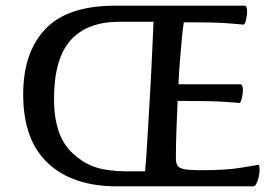

<svg xmlns="http://www.w3.org/2000/svg" viewBox="-20 -659 980 679"><path d="M394 0Q237 0 149.5 -82Q62 -164 62 -325Q62 -474 140.5 -556.5Q219 -639 388 -639H844Q854 -639 854 -619Q854 -605 850 -588.5Q846 -572 841 -572Q838 -572 793.5 -576Q749 -580 661 -580H630Q627 -562 623.5 -526.5Q620 -491 616.5 -447Q613 -403 611 -361H829Q839 -361 839 -341Q839 -327 835 -311Q831 -295 827 -295Q823 -295 779 -298.5Q735 -302 643 -302H608Q606 -254 604 -200Q602 -146 602 -101Q602 -82 608 -73Q614 -64 633 -60.5Q652 -57 690 -57Q782 -57 836.5 -66.5Q891 -76 895 -76Q898 -76 898 -56Q898 -47 895 -33.5Q892 -20 887 -10Q882 0 876 0ZM431 -53H493Q497 -93 500.5 -155Q504 -217 508.5 -290.5Q513 -364 516.5 -439.5Q520 -515 523 -582H402Q288 -582 229.5 -516.5Q171 -451 171 -308Q171 -245 187 -196.5Q203 -148 238 -116Q277 -80 321 -66.5Q365 -53 431 -53Z"/></svg>

Font: BriemHand
Style: Regular
Weight: 400
Designer: Gunnlaugur SE Briem, Eben Sorkin
Foundry: Sorkin Type
Version: Version 1.001; ttfautohint (v1.8.4.7-5d5b)